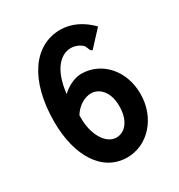

<svg xmlns="http://www.w3.org/2000/svg" viewBox="-158 -744 815 872"><g transform="rotate(-30 250.0 -308.5)"><path d="M283 -636C145 -636 51 -504 51 -287C51 -109 128 19 259 19C367 19 454 -77 454 -202C454 -327 370 -415 266 -415C230 -415 189 -394 163 -368C177 -497 235 -540 283 -540C307 -540 331 -529 344 -514C353 -499 351 -486 365 -482L440 -563C394 -610 340 -636 283 -636ZM260 -316C299 -316 343 -281 343 -202C343 -126 306 -84 261 -84C204 -84 165 -158 165 -238V-256C187 -292 224 -316 260 -316Z"/></g></svg>

Font: Inconsolata
Style: Bold
Weight: 700
Monospace: yes
Designer: Raph Levien, Kirill Tkachev(cyreal.org)
Foundry: Raph Levien, Kirill Tkachev(cyreal.org)
Version: Version 1.014